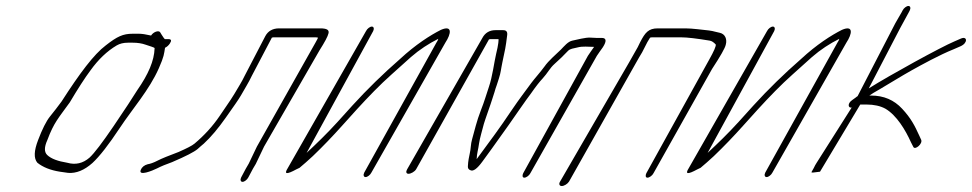

<svg xmlns="http://www.w3.org/2000/svg" viewBox="-20 -578 3255 643"><path d="M497.7 -416C496.5 -375 476.8 -329 439.7 -276C424.9 -252 398.7 -212 360.7 -156C322.6 -100 296 -65 279.7 -50C257.8 -31 233 -25 205.1 -33C174.6 -38 151.5 -46 138 -59C127.9 -69 127.8 -85 138.6 -109C160.6 -168 175.5 -182 213.6 -235C241.5 -282 264.1 -317 282.8 -342C309.3 -379 338.8 -407 371 -426C381.4 -432 393.8 -435 408.2 -435H425C440 -435 455.1 -433 468.6 -428C478.6 -424 500.2 -419 497.7 -416ZM424 -465C392 -465 372.5 -456 334.2 -426C294.4 -396 247.2 -333 186.1 -238C173.7 -221 160.4 -204 147.5 -188C134.6 -172 121.3 -145 107.6 -109C93.8 -73 92.5 -48 105.1 -33C123.8 -18 148.8 -8 180.4 -3L208.4 1C235.6 3 262.4 -8 289.4 -32C313.3 -54 343.8 -93 381.5 -150C423.1 -213 480.2 -277 512.2 -350C529.4 -389 529.3 -397 532.7 -418C539.1 -421 544.6 -426 548.6 -432C555.5 -442 553.9 -447 543.9 -447H531.9C530.4 -448 526.9 -453 521.8 -461L516.3 -470C511.7 -477 494.3 -472 485.9 -459C468.8 -463 454.8 -465 445.8 -465Z M811.7 16 827.1 -13C829.9 -18 832.7 -23 836.6 -29L864.3 -87L1049.8 -409C1067.5 -437 1077.9 -456 1080.3 -467C1082.7 -478 1074.2 -483 1052.2 -483H914.7C893.1 -483 877.6 -474 868.5 -457L799.3 -324C789.4 -303 777.9 -286 765.2 -264C751 -240 728.7 -210 714.5 -188C691.9 -155 663.7 -124 631.4 -97C623.1 -90 605.1 -81 578 -69C546 -57 521.1 -47 507.6 -40C494.2 -33 482.2 -29 474.7 -28C463.2 -25 454.8 -18 451.4 -9C442.5 13 489.9 -6 505.8 -14C519.3 -21 536.7 -28 556.2 -35C602.9 -55 630 -69 641.9 -79C649.1 -85 655.8 -92 662.6 -97C686.5 -119 710.7 -148 736.1 -184C761.5 -220 779.3 -245 787.2 -259C800.7 -283 813 -302 823.3 -324L890.5 -452C893.3 -453 896.5 -453 898.9 -453H1032.4C1037.4 -453 1041.4 -453 1044.9 -452C1044.5 -449 1041 -444 1037.5 -437L840.3 -87L813 -30C808.7 -23 805.9 -18 803.1 -13L787.7 16C783.7 24 785.8 31 792.2 31C798.6 31 807.7 24 811.7 16Z M1205.8 -474 943.7 -15C930.3 6 939.8 7 972.7 -11C976.7 -13 980.7 -15 983.2 -16C996.6 -27 1011 -40 1027.4 -55C1062.9 -89 1094.3 -122 1125.7 -157L1175.3 -212C1214.7 -255 1252.4 -294 1290.6 -328C1328.8 -362 1349.9 -381 1356.3 -387C1385.1 -412 1415.9 -432 1447.8 -448C1447.3 -445 1444.9 -440 1441.4 -435L1199.8 0C1195.8 8 1197.9 15 1204.3 15C1210.7 15 1219.8 8 1223.8 0L1471.4 -435C1491.2 -465 1496 -495 1456.6 -478C1420.7 -460 1371 -428 1320.3 -381C1263 -331 1209.7 -279 1160.5 -225L1110.8 -170C1075.4 -131 1040.1 -97 1006.8 -66L1229.8 -474C1233.7 -482 1231.7 -489 1225.3 -489C1218.9 -489 1209.7 -482 1205.8 -474Z M1348.1 4C1356.1 4 1368.6 -3 1373.5 -11L1617.5 -446C1620.3 -447 1621.9 -447 1623.5 -447H1649.1C1649.9 -447 1649.9 -443 1648.8 -434C1647.7 -425 1645.3 -413 1641.4 -397C1635.2 -371 1629.1 -321 1617.3 -287C1607.1 -257 1603.2 -241 1590.2 -208C1576.8 -174 1569 -140 1561.1 -112C1556 -95 1557.3 -80 1553 -63C1551.1 -54 1547.6 -39 1546.9 -21C1546.5 -14 1549.7 -10 1555.4 -8C1564.6 -3 1578.1 -13 1595.6 -37C1596 -38 1606.3 -52 1626.9 -80C1644.4 -104 1666.2 -135 1684 -160C1696.7 -178 1745.5 -249 1758.2 -265C1774.9 -289 1787.6 -305 1797.1 -315C1813.8 -333 1821.3 -350 1837.2 -364C1851.9 -377 1868.6 -393 1882.6 -408C1889.6 -415 1901.1 -416 1913.6 -419C1932.1 -424 1949.6 -421 1969.6 -421C1962.2 -410 1954.3 -400 1948.8 -391L1732.2 2C1728.3 10 1729.5 17 1735.9 17C1742.3 17 1752.3 10 1756.2 2L1978.8 -391C1984.3 -400 1991.7 -409 1999.1 -420C2012.5 -441 2010.4 -451 1995.4 -451H1977.4C1971.4 -451 1964.9 -452 1956.9 -452C1940.4 -453 1912.4 -445 1896.9 -442C1882 -439 1869.3 -423 1858.5 -412C1841.4 -395 1817.9 -376 1803.3 -355C1789.4 -336 1769.5 -314 1759.2 -300C1734.6 -266 1722.7 -252 1692.2 -207C1649.3 -143 1628.3 -116 1576.3 -45C1577 -65 1581.7 -77 1584.4 -98C1586.3 -113 1596.1 -146 1600.4 -163C1604.3 -177 1624.8 -233 1629.1 -248L1636.2 -270C1638.1 -277 1640.5 -285 1643.6 -293L1650.7 -315C1657.8 -337 1656.9 -343 1662.4 -369C1671.7 -413 1673.3 -417 1678.6 -461C1679.8 -472 1675.3 -477 1664.9 -477H1639.3C1619.3 -477 1604.6 -468 1595.5 -451L1343.5 -11C1338.6 -3 1340.1 4 1348.1 4Z M1885.7 30 2110.8 -369C2116.7 -380 2123.5 -391 2130.6 -403L2148 -437C2150.8 -442 2154.3 -447 2157.1 -452C2159.9 -453 2163.9 -453 2167.9 -453H2260.7C2281.5 -453 2313.8 -449 2356.4 -442C2363.9 -441 2370.4 -436 2377 -429C2378.5 -424 2371.2 -407 2354.9 -378L2144.6 2C2140.7 10 2141.9 17 2148.3 17C2154.7 17 2164.7 10 2168.6 2L2364.6 -347C2392.8 -390 2408.1 -417 2410.5 -428C2415.9 -447 2408.2 -464 2391.2 -468L2374.2 -472C2369.7 -473 2363.6 -475 2354.1 -476C2333.1 -478 2298.6 -483 2275.7 -483H2182.9C2151.7 -483 2140.6 -469 2124 -437L2115.7 -420L2086.8 -369L1855.7 30C1850.7 38 1853.3 45 1861.3 45C1869.3 45 1880.7 38 1885.7 30Z M2548.8 -474 2286.7 -15C2273.3 6 2282.8 7 2315.7 -11C2319.7 -13 2323.7 -15 2326.2 -16C2339.6 -27 2354 -40 2370.4 -55C2405.9 -89 2437.3 -122 2468.7 -157L2518.3 -212C2557.7 -255 2595.4 -294 2633.6 -328C2671.8 -362 2692.9 -381 2699.3 -387C2728.1 -412 2758.9 -432 2790.8 -448C2790.3 -445 2787.9 -440 2784.4 -435L2542.8 0C2538.8 8 2540.9 15 2547.3 15C2553.7 15 2562.8 8 2566.8 0L2814.4 -435C2834.2 -465 2839 -495 2799.6 -478C2763.7 -460 2714 -428 2663.3 -381C2606 -331 2552.7 -279 2503.5 -225L2453.8 -170C2418.4 -131 2383.1 -97 2349.8 -66L2572.8 -474C2576.7 -482 2574.7 -489 2568.3 -489C2561.9 -489 2552.7 -482 2548.8 -474Z M3002.7 -543 2999.6 -537C2990.5 -520 2981.8 -508 2969.5 -483L2852.1 -256C2850.1 -255 2847.7 -253 2845.3 -251L2834.1 -243C2816.5 -231 2820.7 -215 2832.3 -218L2715 -33C2711.5 -28 2708.5 -22 2705.1 -15L2697.2 -1L2701.7 0L2726.2 -3L2861 -228H2881C2907.4 -228 2928.7 -223 2945.1 -214C2982.8 -192 3012.7 -142 3031 -101L3038.7 -86C3044.4 -74 3071 -97 3064.9 -110L3058.5 -124C3043.5 -157 3030.9 -182 3001.1 -214C2974.1 -243 2940.1 -258 2896.9 -258H2891.3C2900 -264 2911.6 -271 2925.9 -279C2955 -296 3001.7 -325 3032.3 -342C3068.2 -362 3126.3 -394 3173.6 -413L3196.6 -423C3222 -434 3219.8 -458 3198.4 -449L3175.5 -439C3132.6 -421 2960.8 -327 2889.5 -282L2994.7 -484L3023.6 -537L3026.7 -543C3030.7 -551 3028.7 -558 3022.3 -558C3015.9 -558 3006.7 -551 3002.7 -543Z"/></svg>

Font: MewTooHand
Style: UltimateCondIta
Weight: 400
Designer: Mew Too, Robert Jablonski
Version: Version 0.77